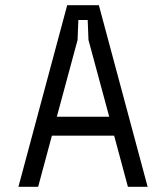

<svg xmlns="http://www.w3.org/2000/svg" viewBox="-20 -720 640 740"><path d="M361 -700H239L51 0H127L180 -197H420L473 0H549ZM199 -270 279 -566 282 -643H318L321 -566L401 -270Z"/></svg>

Font: Fliege Mono Light
Style: Regular
Weight: 300
Version: Version 0.020;Glyphs 3.3 (3306)